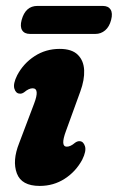

<svg xmlns="http://www.w3.org/2000/svg" viewBox="-20 -618 398 648"><path d="M205.5 -123Q218 -123 233 -136Q241 -142 249 -141.5Q261.5 -141 266.8 -124.5Q272 -108 257.5 -79Q236 -39 198.5 -14.8Q161 9.5 114 9.5Q52.5 9.5 36.8 -33Q21 -75.5 44.5 -134.5L95 -268Q115 -320 90 -320Q77.5 -320 62 -307Q54 -301 46.5 -302Q33.5 -302.5 28.5 -318.8Q23.5 -335 38 -364Q59 -404 96.8 -428.5Q134.5 -453 181.5 -453Q222.5 -453 242.5 -433.2Q262.5 -413.5 264 -381Q265.5 -348.5 251 -309L202.5 -175.5Q183 -123 205.5 -123ZM53 -550.5Q66 -598 106 -598H327Q345.5 -598 353.2 -585.8Q361 -573.5 355 -550.5Q349 -527.5 334.8 -515.5Q320.5 -503.5 302 -503.5H81.5Q62.5 -503.5 54.8 -515.8Q47 -528 53 -550.5Z"/></svg>

Font: Fraunces 144pt S100
Style: Bold Italic
Weight: 700
Italic angle: -16°
Version: Version 1.000; ttfautohint (v1.8.3)